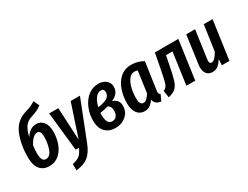

<svg xmlns="http://www.w3.org/2000/svg" viewBox="-83 -1403 2935 2275"><g transform="rotate(-30 1384.5 -265.5)"><path d="M451 -319Q451 -235 424 -159Q397 -83 342 -34.5Q287 14 207 14Q127 14 81.5 -40.5Q36 -95 36 -203Q36 -379 91 -511.5Q146 -644 282 -685Q335 -700 363.5 -713Q392 -726 426 -748L463 -670Q432 -647 400 -631.5Q368 -616 317 -600Q259 -583 225 -539.5Q191 -496 170 -402Q198 -449 235.5 -473.5Q273 -498 318 -498Q377 -498 414 -451Q451 -404 451 -319ZM326 -324Q326 -405 278 -405Q248 -405 217 -376.5Q186 -348 160 -294Q153 -237 153 -189Q153 -79 212 -79Q271 -79 298.5 -155Q326 -231 326 -324Z M727 3Q686 110 623.5 158.5Q561 207 459 217L457 131Q523 117 556 90.5Q589 64 617 0H572L515 -529H640L662 -85L809 -529H936Z M1337 -421Q1337 -375 1312 -341Q1287 -307 1233 -283Q1273 -271 1295.5 -243Q1318 -215 1318 -173Q1318 -114 1288.5 -71.5Q1259 -29 1212.5 -7.5Q1166 14 1115 14Q1025 14 973.5 -40Q922 -94 922 -195Q922 -280 954.5 -360.5Q987 -441 1048.5 -492Q1110 -543 1193 -543Q1256 -543 1296.5 -509.5Q1337 -476 1337 -421ZM1056 -302Q1137 -311 1180 -337Q1223 -363 1223 -412Q1223 -435 1212 -447Q1201 -459 1180 -459Q1137 -459 1104.5 -416Q1072 -373 1056 -302ZM1043 -231V-202Q1043 -140 1061 -107Q1079 -74 1119 -74Q1156 -74 1177 -100.5Q1198 -127 1198 -177Q1198 -230 1157 -256Q1110 -239 1043 -231Z M1807 -499 1755 -136Q1752 -118 1752 -105Q1752 -92 1757 -83.5Q1762 -75 1774 -69L1736 13Q1656 3 1642 -65Q1613 -26 1582.5 -5.5Q1552 15 1511 15Q1446 15 1409.5 -35Q1373 -85 1373 -170Q1373 -263 1401 -348Q1429 -433 1490 -488Q1551 -543 1644 -543Q1727 -543 1807 -499ZM1496 -168Q1496 -120 1509 -99Q1522 -78 1548 -78Q1572 -78 1592.5 -97.5Q1613 -117 1638 -155L1678 -445Q1659 -453 1637 -453Q1590 -453 1558.5 -411Q1527 -369 1511.5 -303.5Q1496 -238 1496 -168Z M2208 0H2087L2148 -435H2059L2031 -293Q2007 -172 1989 -117Q1971 -62 1938 -31.5Q1905 -1 1838 14L1823 -81Q1850 -93 1863.5 -110Q1877 -127 1888 -167Q1899 -207 1918 -304L1961 -529H2282Z M2334 -105Q2334 -125 2336 -136L2390 -529H2511L2457 -143Q2456 -137 2456 -127Q2456 -88 2484 -88Q2528 -88 2580 -181L2630 -529H2750L2676 0H2572L2577 -81Q2546 -34 2515 -9.5Q2484 15 2439 15Q2391 15 2362.5 -17.5Q2334 -50 2334 -105Z"/></g></svg>

Font: Fira Sans Extra Condensed Medium
Style: Italic
Weight: 500
Width: 3
Italic angle: -8°
Designer: Carrois Corporate & Edenspiekermann AG
Foundry: Carrois Corporate GbR & Edenspiekermann AG
Version: Version 4.203